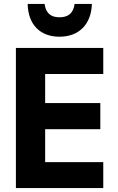

<svg xmlns="http://www.w3.org/2000/svg" viewBox="-20 -958 603 978"><path d="M283 -771C382 -771 445 -834 448 -938H360C353 -887 324 -870 283 -870C243 -870 214 -887 207 -938H121C123 -832 185 -771 283 -771ZM61 0H506V-132H210V-300H491V-433H210V-581H506V-714H61Z"/></svg>

Font: Noto Sans Mono SemiCondensed ExtraBold
Style: Regular
Weight: 800
Width: 4
Designer: Monotype Design Team
Foundry: Monotype Imaging Inc.
Version: Version 2.014